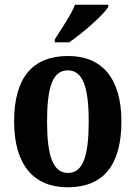

<svg xmlns="http://www.w3.org/2000/svg" viewBox="-20 -786 577 816"><path d="M213 -619V-606H274C331 -645 418 -721 440 -756V-766H299C281 -721 240 -662 213 -619ZM267 10C418 10 496 -82 496 -270C496 -457 410 -548 270 -548C119 -548 40 -457 40 -270C40 -82 126 10 267 10ZM269 -51C204 -51 180 -126 180 -270C180 -414 203 -487 268 -487C333 -487 357 -414 357 -270C357 -126 334 -51 269 -51Z"/></svg>

Font: Noto Serif Condensed
Style: Bold
Weight: 700
Width: 3
Designer: Monotype Design Team
Foundry: Monotype Imaging Inc.
Version: Version 2.015